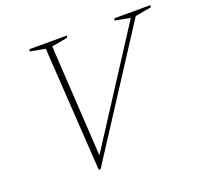

<svg xmlns="http://www.w3.org/2000/svg" viewBox="-119 -806 1006 953"><g transform="rotate(-20 384.0 -330.0)"><path d="M205 -644 125 -659 128.5 -670H326L322.5 -659L239 -644L274 -56L654 -644L573.5 -659L577 -670H767.5L764 -659L680 -644L256.5 10H246.5Z"/></g></svg>

Font: Newsreader Text ExtraLight
Style: Italic
Weight: 275
Italic angle: -17°
Designer: Hugues Gentile
Foundry: Production Type
Version: Version 1.001